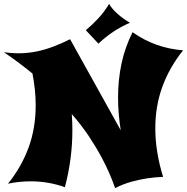

<svg xmlns="http://www.w3.org/2000/svg" viewBox="-30 -932 963 989"><path d="M913.1 -672.9Q842.8 -585 806.4 -485.4Q770 -385.7 770 -271Q770 -211.9 779.8 -149.7Q789.6 -87.4 810.1 -21Q769.5 -19.5 727.5 -13.2Q691.4 -7.8 647.9 3.9Q604.5 15.6 563 37.1Q548.8 -4.4 531.7 -42.7Q514.6 -81.1 496.6 -115.2Q478.5 -149.4 460.2 -179.2Q441.9 -209 425.3 -233.9Q385.7 -292 345.2 -337.9Q344.7 -338.4 343.8 -339.8Q342.8 -340.8 341.8 -342Q340.8 -343.3 339.8 -345.2Q342.8 -302.7 342.8 -262.2Q342.8 -112.8 304.2 32.2Q219.2 2 128.9 2Q100.1 2 70.6 4.9Q41 7.8 11.2 14.2Q81.1 -72.8 117.4 -172.4Q153.8 -272 153.8 -389.2Q153.8 -428.2 149.7 -469.2Q145.5 -510.3 137.2 -553.2Q105.5 -579.6 68.8 -606.9Q32.2 -634.3 -9.8 -663.1Q35.6 -656.7 77.4 -657.7Q119.1 -658.7 160.2 -667.2Q201.2 -675.8 243.2 -691.4Q285.2 -707 331.1 -730L591.8 -261.2Q585 -304.7 581.5 -346.7Q578.1 -388.7 578.1 -430.2Q578.1 -520.5 595.9 -604.5Q613.8 -688.5 652.8 -766.1Q769.5 -683.6 913.1 -672.9ZM639.2 -814.9Q616.2 -804.7 595.2 -793.5Q574.2 -782.2 554.4 -769Q534.7 -755.9 515.4 -740.7Q496.1 -725.6 477.1 -707L412.1 -776.4Q445.8 -804.7 476.1 -837.2Q506.3 -869.6 532.2 -912.1Q538.6 -899.4 550.8 -885.5Q563 -871.6 577.9 -858.6Q592.8 -845.7 608.9 -834.2Q625 -822.8 639.2 -814.9Z"/></svg>

Font: Shojumaru
Style: Regular
Weight: 400
Version: Version 1.001